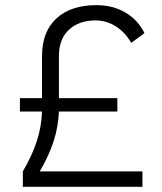

<svg xmlns="http://www.w3.org/2000/svg" viewBox="-20 -723 626 743"><path d="M68.4 0V-59.6Q104 -120.6 122.3 -176.3Q140.6 -231.9 142.6 -291.5H57.1V-343.3H142.6V-505.9Q142.6 -600.6 198.5 -651.9Q254.4 -703.1 353 -703.1Q416 -703.1 464.8 -674.8Q513.7 -646.5 539.1 -594.7L487.8 -557.1Q463.9 -598.6 427.7 -621.3Q391.6 -644 349.1 -644Q286.6 -644 247.3 -608.4Q208 -572.8 208 -505.4V-343.3H434.1V-291.5H208Q205.6 -231.9 187.3 -175.8Q168.9 -119.6 133.8 -59.6H531.2V0Z"/></svg>

Font: Cascadia Code NF Light
Style: Regular
Weight: 300
Monospace: yes
Designer: Aaron Bell
Foundry: Saja Typeworks
Version: Version 2404.023; ttfautohint (v1.8.4)